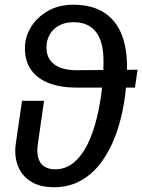

<svg xmlns="http://www.w3.org/2000/svg" viewBox="-20 -768 593 800"><path d="M205 12.1Q143.9 12.1 105.9 -13.5Q67.8 -39 53.3 -80.5Q38.8 -122.1 45.8 -169.1L71.7 -348.1H163.6L137.7 -168.1Q132.7 -135.3 139.1 -111.4Q145.6 -87.5 163.5 -75Q181.3 -62.6 209.2 -62.6Q254 -62.6 287.8 -91.1Q321.7 -119.6 345.1 -167.6Q368.5 -215.6 382.9 -274.6Q397.4 -333.6 404.4 -395.5Q411.3 -457.3 411.3 -513.1Q411.3 -594.9 379.5 -635.2Q347.6 -675.5 288 -675.5Q251.2 -675.5 225.8 -661.6Q200.4 -647.6 187 -623.8Q173.6 -599.9 173.6 -570Q173.6 -523.3 207.4 -498.9Q241.2 -474.5 304.8 -475.5L553.3 -477.5L542.2 -403L298.6 -403Q232.6 -403 184.2 -421.5Q135.7 -440 109.8 -476.5Q83.8 -513 83.8 -568Q83.8 -614 109.3 -655.6Q134.8 -697.1 180.9 -723.1Q226.9 -749.1 290 -748.2Q366.1 -747.2 414.6 -715.1Q463.2 -683.1 486.2 -626Q509.2 -569 509.2 -492.9Q509.2 -417.8 497.7 -344.8Q486.2 -271.8 462.7 -207.3Q439.2 -142.8 403.2 -93.3Q367.2 -43.9 317.6 -15.9Q268.1 12.1 205 12.1Z"/></svg>

Font: Fira Sans Variable
Style: Italic
Weight: 397
Italic angle: -8°
Designer: Carrois Corporate & Edenspiekermann AG
Foundry: Carrois Corporate GbR & Edenspiekermann AG
Version: Version 4.202